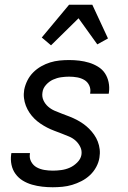

<svg xmlns="http://www.w3.org/2000/svg" viewBox="-20 -781 540 809"><path d="M202 8Q180 8 158 5.5Q136 3 115 -3Q94 -9 76 -20Q58 -31 45.5 -48Q33 -65 28.5 -86.5Q24 -108 27 -130L28 -136H106V-133Q103 -115 111.5 -99.5Q120 -84 134.5 -76Q149 -68 166.5 -65Q184 -62 203 -62Q220 -62 238.5 -64.5Q257 -67 274 -74.5Q291 -82 305.5 -96.5Q320 -111 323 -128Q326 -146 318.5 -161.5Q311 -177 299 -188Q287 -199 271.5 -205.5Q256 -212 240.5 -218Q225 -224 209 -230Q193 -236 178.5 -243.5Q164 -251 150 -260.5Q136 -270 124.5 -281.5Q113 -293 104 -306.5Q95 -320 89 -335.5Q83 -351 81 -368Q79 -385 82 -403Q86 -423 95.5 -442Q105 -461 120 -476Q135 -491 153.5 -501.5Q172 -512 191.5 -518Q211 -524 231 -526Q251 -528 271 -528Q293 -528 314 -525.5Q335 -523 355 -517Q375 -511 393 -500Q411 -489 422 -472.5Q433 -456 437.5 -435Q442 -414 439 -392L438 -386H360V-389Q363 -406 356 -421Q349 -436 335.5 -444Q322 -452 305.5 -455Q289 -458 271 -458Q255 -458 237.5 -455.5Q220 -453 203.5 -445.5Q187 -438 174 -423.5Q161 -409 159 -392Q156 -374 163 -358.5Q170 -343 182.5 -332Q195 -321 210 -314.5Q225 -308 241 -302Q257 -296 272.5 -290Q288 -284 302.5 -276.5Q317 -269 330.5 -259.5Q344 -250 355.5 -238.5Q367 -227 376.5 -213.5Q386 -200 392 -184.5Q398 -169 400 -152Q402 -135 399 -117Q396 -97 385.5 -77.5Q375 -58 359 -43Q343 -28 323.5 -18Q304 -8 284 -2Q264 4 243 6Q222 8 202 8ZM195 -590 156 -623 271 -761H369L435 -619L390 -594L311 -704Z"/></svg>

Font: Iosevka Algr
Style: Italic
Weight: 400
Italic angle: -9°
Monospace: yes
Designer: Belleve Invis
Foundry: Belleve Invis
Version: Version 26.0.2; ttfautohint (v1.8.3)